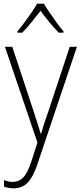

<svg xmlns="http://www.w3.org/2000/svg" viewBox="-20 -784 442 1046"><path d="M7 -529H47L164 -175Q179 -129 187.5 -102Q196 -75 202 -55H204Q217 -103 242 -173L360 -529H399L184 110Q162 178 131.5 210Q101 242 53 242Q28 242 2 233V197Q14 202 25.5 204.5Q37 207 50 207Q83 207 106 183.5Q129 160 149 101L184 -7ZM219 -764Q232 -742 251.5 -713.5Q271 -685 291 -657.5Q311 -630 326 -613V-606H300Q275 -631 248.5 -663.5Q222 -696 201 -725Q179 -697 152.5 -664Q126 -631 101 -606H75V-613Q91 -632 111.5 -659.5Q132 -687 151 -714.5Q170 -742 182 -764Z"/></svg>

Font: Noto Sans Telugu SemiCondensed ExtraLight
Style: Regular
Weight: 200
Width: 4
Designer: Jelle Bosma - Monotype Design Team
Foundry: Monotype Imaging Inc.
Version: Version 2.005; ttfautohint (v1.8.4.7-5d5b)